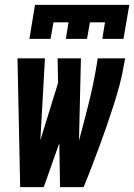

<svg xmlns="http://www.w3.org/2000/svg" viewBox="-20 -770 552 790"><path d="M63 0 52 -530H165L146 -193L219 -429L217 -530H313L305 -191Q326 -269 345.5 -347Q365 -425 378 -504L382 -530H495L490 -504Q483 -461 471.5 -418.5Q460 -376 446.5 -334Q433 -292 418.5 -250Q404 -208 388.5 -166.5Q373 -125 357 -83Q341 -41 324 0H227L224 -181L160 0ZM101 -610 124 -750H512L488 -610H401L412 -678H350L338 -610H251L262 -678H200L188 -610Z"/></svg>

Font: Iosevka Curly Heavy Oblique
Style: Regular
Weight: 900
Italic angle: -9°
Monospace: yes
Designer: Belleve Invis
Foundry: Belleve Invis
Version: Version 11.1.0; ttfautohint (v1.8.3)